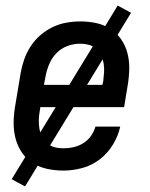

<svg xmlns="http://www.w3.org/2000/svg" viewBox="-20 -605 540 690"><path d="M208 8Q178 8 150 2Q122 -4 98.5 -18.5Q75 -33 59.5 -55.5Q44 -78 36.5 -105Q29 -132 29 -161.5Q29 -191 34 -221L54 -341Q58 -365 66.5 -390Q75 -415 89.5 -437.5Q104 -460 124.5 -478Q145 -496 169 -507.5Q193 -519 218.5 -523.5Q244 -528 269 -528Q298 -528 326 -522Q354 -516 377 -501Q400 -486 415.5 -463.5Q431 -441 438 -414Q445 -387 444.5 -358Q444 -329 439 -299L426 -220H125L123 -207Q120 -191 119.5 -175Q119 -159 121.5 -143.5Q124 -128 131 -114Q138 -100 149.5 -90Q161 -80 176 -76Q191 -72 208 -72Q226 -72 244 -76Q262 -80 278.5 -90Q295 -100 306.5 -116Q318 -132 323 -150H412Q405 -117 386 -85.5Q367 -54 338 -32Q309 -10 275 -1Q241 8 208 8ZM138 -300H348L351 -313Q353 -329 354 -345Q355 -361 352.5 -376.5Q350 -392 343.5 -406Q337 -420 325.5 -430Q314 -440 299 -444Q284 -448 268 -448Q245 -448 222 -439.5Q199 -431 182 -413Q165 -395 156 -372.5Q147 -350 143 -327ZM70 65 22 39 403 -585 451 -559Z"/></svg>

Font: Iosevka SS04 Medium Oblique
Style: Regular
Weight: 500
Italic angle: -9°
Monospace: yes
Designer: Belleve Invis
Foundry: Belleve Invis
Version: Version 19.0.0; ttfautohint (v1.8.4)